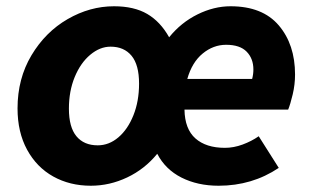

<svg xmlns="http://www.w3.org/2000/svg" viewBox="-20 -580 998 613"><path d="M36 -234Q36 -329 80.5 -403.5Q125 -478 196 -519Q267 -560 344 -560Q408 -560 450 -535.5Q492 -511 520 -461Q558 -508 610.5 -534Q663 -560 716 -560Q818 -560 870 -499Q922 -438 922 -342Q922 -310 914.5 -278.5Q907 -247 900 -230H569Q570 -168 604 -138Q638 -108 698 -108Q726 -108 754.5 -118.5Q783 -129 806 -145L870 -44Q785 13 678 13Q611 13 559.5 -13Q508 -39 482 -89Q442 -40 386 -13.5Q330 13 270 13Q203 13 150 -16.5Q97 -46 66.5 -102Q36 -158 36 -234ZM424 -313Q424 -373 400 -402Q376 -431 333 -431Q299 -431 268 -405Q237 -379 218.5 -334Q200 -289 200 -233Q200 -174 224 -145Q248 -116 292 -116Q328 -116 358 -141.5Q388 -167 406 -212Q424 -257 424 -313ZM789 -358Q789 -393 767.5 -415Q746 -437 702 -437Q661 -437 627 -409Q593 -381 578 -328H785Q789 -343 789 -358Z"/></svg>

Font: Nebula Sans Bold
Style: Regular
Weight: 700
Italic angle: -9°
Designer: Paul D. Hunt for Adobe (as Source Sans)
Foundry: Nebula Entertainment & Broadcasting LLC
Version: Version 1.010